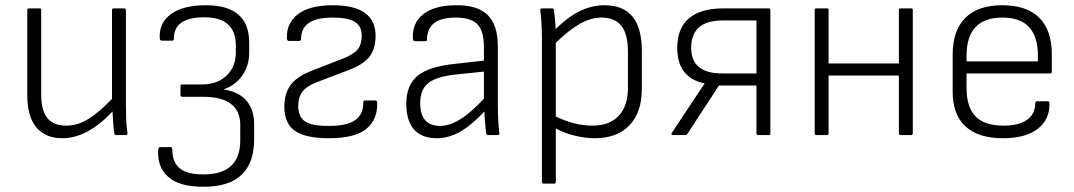

<svg xmlns="http://www.w3.org/2000/svg" viewBox="-20 -515 4096 732"><path d="M218 12Q153 12 118.5 -29.5Q84 -71 84 -152V-477Q84 -483 91 -483H131Q137 -483 137 -477V-155Q137 -94 160.5 -65Q184 -36 232 -36Q276 -36 317 -61.5Q358 -87 407 -138V-477Q407 -483 413 -483H453Q460 -483 460 -477V-116Q460 -89 461 -61.5Q462 -34 466 -7Q467 0 458 0H424Q417 0 416 -7Q413 -27 411.5 -47.5Q410 -68 409 -90Q313 12 218 12Z M755 197Q664 197 621.5 159.5Q579 122 583 57Q584 46 591 46H631Q637 46 637 56Q637 102 664.5 126Q692 150 756 150Q896 150 896 20V-38Q896 -146 754 -146H675Q668 -146 668 -153V-186Q668 -193 675 -193H749Q808 -193 843.5 -226.5Q879 -260 879 -315V-342Q879 -449 759 -449Q643 -449 643 -369Q643 -360 637 -360H597Q589 -360 589 -371Q586 -428 632 -461.5Q678 -495 765 -495Q930 -495 930 -353V-314Q930 -265 904 -227.5Q878 -190 834 -175V-174Q893 -164 921 -129.5Q949 -95 949 -41V15Q949 198 755 197Z M1233 12Q1147 12 1106 -15Q1065 -42 1064 -107Q1064 -159 1088 -191Q1112 -223 1165 -244L1286 -291Q1329 -308 1344 -327Q1359 -346 1359 -379Q1359 -416 1332.5 -432Q1306 -448 1249 -448Q1187 -448 1157.5 -427.5Q1128 -407 1128 -368Q1128 -359 1121 -359H1081Q1075 -359 1074 -368Q1071 -426 1115.5 -460.5Q1160 -495 1249 -495Q1412 -495 1412 -378Q1412 -330 1389.5 -300Q1367 -270 1312 -249L1189 -202Q1149 -187 1133 -165.5Q1117 -144 1117 -109Q1118 -67 1145.5 -50.5Q1173 -34 1236 -35Q1302 -35 1333.5 -56.5Q1365 -78 1365 -123Q1365 -132 1371 -132H1411Q1418 -132 1418 -123Q1420 -60 1377 -24Q1334 12 1233 12Z M1646 12Q1587 12 1558 -22Q1529 -56 1529 -119Q1529 -191 1572.5 -226.5Q1616 -262 1719 -272L1825 -284V-336Q1825 -396 1800.5 -422Q1776 -448 1717 -448Q1608 -448 1608 -364Q1608 -358 1601 -358H1561Q1555 -358 1554 -369Q1551 -427 1594 -461Q1637 -495 1719 -495Q1800 -496 1839 -458Q1878 -420 1878 -337V-116Q1878 -84 1879.5 -57Q1881 -30 1884 -7Q1885 0 1877 0H1841Q1835 0 1833 -9Q1832 -23 1829.5 -45.5Q1827 -68 1827 -90Q1775 -35 1732 -11.5Q1689 12 1646 12ZM1582 -122Q1582 -35 1658 -35Q1694 -35 1734.5 -60Q1775 -85 1825 -139V-242L1718 -231Q1643 -223 1612.5 -198Q1582 -173 1582 -122Z M2053 185Q2046 185 2046 178V-372Q2046 -395 2044.5 -423Q2043 -451 2040 -476Q2039 -483 2047 -483H2084Q2091 -483 2092 -477Q2094 -461 2096 -440.5Q2098 -420 2098 -404Q2147 -452 2192 -473.5Q2237 -495 2285 -495Q2427 -495 2427 -321V-176Q2427 -87 2380 -37.5Q2333 12 2247 12Q2212 12 2172.5 2.5Q2133 -7 2099 -25V178Q2099 185 2093 185ZM2273 -448Q2234 -448 2193 -425.5Q2152 -403 2099 -352V-71Q2133 -54 2168.5 -45Q2204 -36 2238 -36Q2304 -36 2339 -73.5Q2374 -111 2374 -181V-318Q2374 -385 2349 -416.5Q2324 -448 2273 -448Z M2546 0Q2537 0 2541 -8L2618 -124Q2630 -142 2642 -160Q2654 -178 2666 -196V-197Q2562 -219 2562 -332Q2562 -408 2607 -445.5Q2652 -483 2737 -483H2911Q2917 -483 2917 -477V-7Q2917 0 2911 0H2871Q2864 0 2864 -7V-189H2721L2601 -5Q2598 0 2593 0ZM2733 -235H2864V-437H2737Q2673 -437 2644 -410Q2615 -383 2615 -333Q2615 -235 2733 -235Z M3093 0Q3086 0 3086 -7V-477Q3086 -483 3093 -483H3133Q3139 -483 3139 -477V-273H3407V-477Q3407 -483 3414 -483H3453Q3460 -483 3460 -477V-7Q3460 0 3453 0H3414Q3407 0 3407 -7V-227H3139V-7Q3139 0 3133 0Z M3804 12Q3710 12 3661 -33Q3612 -78 3612 -165V-306Q3612 -398 3660 -446.5Q3708 -495 3801 -495Q3894 -495 3942 -447.5Q3990 -400 3990 -308V-241Q3990 -235 3984 -235H3665V-179Q3665 -106 3699.5 -71Q3734 -36 3806 -36Q3865 -36 3896 -58.5Q3927 -81 3927 -122Q3927 -129 3935 -129H3974Q3980 -129 3981 -123Q3983 -60 3936.5 -24Q3890 12 3804 12ZM3665 -281H3937V-303Q3937 -448 3802 -448Q3665 -448 3665 -303Z"/></svg>

Font: Sofia Sans Light
Style: Regular
Weight: 300
Designer: Botio Nikoltchev, Ani Petrova
Foundry: lettersoup
Version: Version 4.100; ttfautohint (v1.8.3)